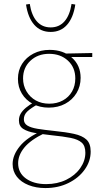

<svg xmlns="http://www.w3.org/2000/svg" viewBox="-20 -665 512 974"><path d="M210 289Q163 289 125 274Q87 259 65.5 231.5Q44 204 44 167Q44 122 80.5 77Q117 32 194 -2L205 11Q135 45 103.5 83.5Q72 122 72 163Q72 212 111.5 240.5Q151 269 214 269Q271 269 316 247Q361 225 387 188Q413 151 413 110Q413 75 394.5 58.5Q376 42 338.5 34.5Q301 27 241 21Q196 16 158 9.5Q120 3 98 -11Q76 -25 76 -54Q76 -73 85 -88.5Q94 -104 112 -119Q130 -134 157 -149L172 -136Q137 -117 119 -100Q101 -83 101 -60Q101 -39 119 -28Q137 -17 171 -11.5Q205 -6 253 -1Q313 5 355 14Q397 23 418.5 43Q440 63 440 104Q440 153 409.5 195.5Q379 238 327 263.5Q275 289 210 289ZM227 -119Q182 -119 146.5 -138Q111 -157 91 -190Q71 -223 71 -265Q71 -308 92 -341Q113 -374 149.5 -393Q186 -412 232 -412Q301 -412 345 -372.5Q389 -333 389 -270Q389 -227 368 -192.5Q347 -158 310.5 -138.5Q274 -119 227 -119ZM230 -139Q269 -139 299 -155.5Q329 -172 345.5 -201Q362 -230 362 -267Q362 -323 324.5 -357.5Q287 -392 229 -392Q172 -392 134.5 -357Q97 -322 97 -267Q97 -231 114.5 -201.5Q132 -172 161.5 -155.5Q191 -139 230 -139ZM312 -376 296 -393 448 -396V-376ZM237 -503Q186 -503 154 -539Q122 -575 112 -642L131 -645Q140 -587 167 -556.5Q194 -526 237 -526Q280 -526 307 -556.5Q334 -587 343 -645L362 -642Q352 -575 320 -539Q288 -503 237 -503Z"/></svg>

Font: Ysabeau Office Thin
Style: Regular
Weight: 250
Designer: Christian Thalmann (Catharsis Fonts)
Version: Version 2.001;gftools[0.9.30]; featfreeze: tnum,lnum,ss02